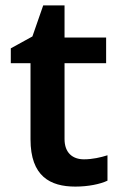

<svg xmlns="http://www.w3.org/2000/svg" viewBox="-20 -681 446 711"><path d="M291 -91C249 -91 219 -115 219 -166V-447H373V-542H219V-661H140L100 -546L20 -502V-447H93V-165C93 -28 166 10 259 10C306 10 351 1 378 -12V-106C353 -98 322 -91 291 -91Z"/></svg>

Font: Noto Sans Ol Chiki SemiBold
Style: Regular
Weight: 600
Designer: Monotype Design Team, Lewis McGuffie
Foundry: Monotype Imaging Inc.
Version: Version 2.003